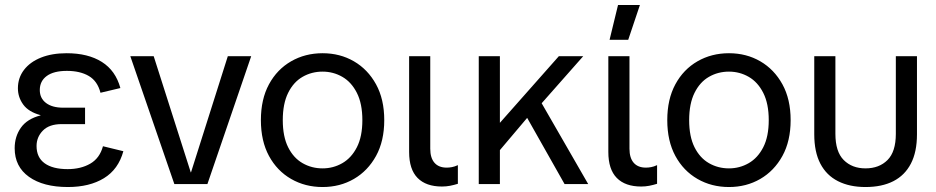

<svg xmlns="http://www.w3.org/2000/svg" viewBox="-20 -740 3764 772"><path d="M253 12Q154 12 96.5 -29Q39 -70 39 -144Q39 -191 64 -226.5Q89 -262 143 -276V-277Q95 -290 73.5 -319.5Q52 -349 52 -385Q52 -427 76.5 -459Q101 -491 145 -508.5Q189 -526 248 -526Q334 -526 389.5 -491Q445 -456 464 -386L384 -367Q372 -414 337 -434.5Q302 -455 249 -455Q196 -455 168 -434.5Q140 -414 140 -378Q140 -345 165 -326Q190 -307 234 -307H322V-241H228Q178 -241 152.5 -215Q127 -189 127 -153Q127 -107 159.5 -83.5Q192 -60 252 -60Q305 -60 343 -82Q381 -104 394 -152L476 -132Q456 -59 398 -23.5Q340 12 253 12Z M681 0 504 -514H598L747 -47H748L896 -514H990L814 0Z M1277 12Q1207 12 1150.5 -20.5Q1094 -53 1061.5 -113Q1029 -173 1029 -257Q1029 -341 1061.5 -401Q1094 -461 1150.5 -493.5Q1207 -526 1277 -526Q1347 -526 1403 -493.5Q1459 -461 1492 -401Q1525 -341 1525 -257Q1525 -173 1492 -113Q1459 -53 1403 -20.5Q1347 12 1277 12ZM1277 -63Q1320 -63 1356.5 -84Q1393 -105 1415 -148Q1437 -191 1437 -257Q1437 -323 1415 -366.5Q1393 -410 1356.5 -431Q1320 -452 1277 -452Q1233 -452 1196.5 -431Q1160 -410 1138.5 -366.5Q1117 -323 1117 -257Q1117 -191 1138.5 -148Q1160 -105 1196.5 -84Q1233 -63 1277 -63Z M1757 10Q1693 10 1659 -24.5Q1625 -59 1625 -129V-514H1710V-142Q1710 -105 1727 -85.5Q1744 -66 1776 -66Q1786 -66 1797 -68Q1808 -70 1821 -76V-1Q1805 4 1789.5 7Q1774 10 1757 10Z M1955 -95V-245H1989L2227 -514H2325L2136 -300L2119 -289ZM1905 0V-514H1990V0ZM2250 0 2081 -299 2136 -363 2345 0Z M2558 10Q2494 10 2460 -24.5Q2426 -59 2426 -129V-514H2511V-142Q2511 -105 2528 -85.5Q2545 -66 2577 -66Q2587 -66 2598 -68Q2609 -70 2622 -76V-1Q2606 4 2590.5 7Q2575 10 2558 10ZM2431 -580 2465 -720H2553L2506 -580Z M2911 12Q2841 12 2784.5 -20.5Q2728 -53 2695.5 -113Q2663 -173 2663 -257Q2663 -341 2695.5 -401Q2728 -461 2784.5 -493.5Q2841 -526 2911 -526Q2981 -526 3037 -493.5Q3093 -461 3126 -401Q3159 -341 3159 -257Q3159 -173 3126 -113Q3093 -53 3037 -20.5Q2981 12 2911 12ZM2911 -63Q2954 -63 2990.5 -84Q3027 -105 3049 -148Q3071 -191 3071 -257Q3071 -323 3049 -366.5Q3027 -410 2990.5 -431Q2954 -452 2911 -452Q2867 -452 2830.5 -431Q2794 -410 2772.5 -366.5Q2751 -323 2751 -257Q2751 -191 2772.5 -148Q2794 -105 2830.5 -84Q2867 -63 2911 -63Z M3460 12Q3396 12 3349.5 -11.5Q3303 -35 3278.5 -82Q3254 -129 3254 -200V-514H3339V-202Q3339 -130 3372.5 -96.5Q3406 -63 3460 -63Q3515 -63 3548.5 -96.5Q3582 -130 3582 -202V-514H3667V-200Q3667 -129 3642.5 -82Q3618 -35 3572 -11.5Q3526 12 3460 12Z"/></svg>

Font: TikTok Sans 24pt
Style: Regular
Weight: 400
Version: Version 4.000